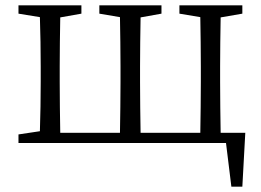

<svg xmlns="http://www.w3.org/2000/svg" viewBox="-20 -534 974 717"><path d="M804 -38C803 -94 802 -174 802 -228V-286C802 -338 803 -414 804 -469L885 -483V-514H650V-483L728 -470C729 -415 730 -339 730 -286V-228C730 -174 729 -94 728 -38H505C504 -94 503 -174 503 -228V-286C503 -338 504 -414 505 -469L583 -483V-514H351V-483L428 -470C429 -415 430 -339 430 -286V-228C430 -174 429 -94 428 -38H205C204 -94 203 -174 203 -228V-286C203 -338 204 -414 205 -469L284 -483V-514H49V-483L129 -470C131 -415 132 -339 132 -286V-228C132 -176 131 -99 129 -44L49 -32V0H824L844 163H885L896 -38Z"/></svg>

Font: Noto Serif CJK JP
Style: Regular
Weight: 400
Designer: Ryoko NISHIZUKA 西塚涼子 (kana & ideographs); Frank Grießhammer (Latin, Greek & Cyrillic); Wenlong ZHANG 张文龙 (bopomofo); San
Foundry: Adobe Systems Incorporated
Version: Version 1.000;PS 1;hotconv 16.6.53;makeotf.lib2.5.65590